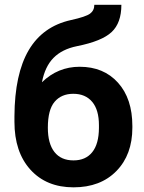

<svg xmlns="http://www.w3.org/2000/svg" viewBox="-20 -781 609 811"><path d="M316.4 -499Q418 -499 478.5 -431.6Q539.1 -364.3 539.1 -248.5V-241.7Q539.1 -127.4 471.7 -58.6Q404.3 10.3 290.5 10.3Q176.3 10.3 108.6 -64.2Q41 -138.7 41 -266.6V-290Q42 -468.3 101.3 -569.1Q160.6 -669.9 279.8 -696.3Q342.3 -710 360.4 -723.4Q378.4 -736.8 378.4 -760.7H492.7Q492.7 -684.1 451.4 -645.5Q410.2 -606.9 304.7 -585.9Q242.2 -573.2 206.1 -536.6Q169.9 -500 157.2 -433.6Q224.6 -499 316.4 -499ZM289.6 -384.8Q239.3 -384.8 210.7 -351.1Q182.1 -317.4 182.1 -241.7Q182.1 -174.3 210 -138.9Q237.8 -103.5 290.5 -103.5Q341.8 -103.5 369.6 -138.2Q397.5 -172.9 397.9 -240.2V-252Q397.9 -316.9 369.4 -350.8Q340.8 -384.8 289.6 -384.8Z"/></svg>

Font: Robotiche
Style: Bold
Weight: 700
Designer: Google
Version: Version 2.001150; 2014